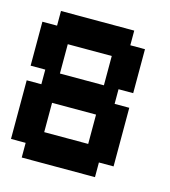

<svg xmlns="http://www.w3.org/2000/svg" viewBox="-87 -607 602 678"><g transform="rotate(15 214.5 -268.0)"><path d="M321.4 -535.7V-482.1H375V-321.4H321.4V-267.9H375V-53.6H321.4V0H53.6V-53.6H0V-267.9H53.6V-321.4H0V-482.1H53.6V-535.7ZM107.1 -428.6V-321.4H267.9V-428.6ZM107.1 -214.3V-107.1H267.9V-214.3Z"/></g></svg>

Font: Jersey 10
Style: Regular
Weight: 400
Designer: Sarah Cadigan-Fried
Version: Version 1.000